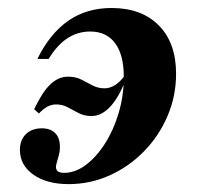

<svg xmlns="http://www.w3.org/2000/svg" viewBox="-20 -449 496 480"><path d="M258.9 -429Q333.9 -429 377 -385.5Q420.2 -341.9 420.2 -264.5Q420.2 -208.9 398.8 -158.9Q377.4 -108.9 339.9 -70.6Q302.4 -32.3 254 -10.5Q205.6 11.3 151.6 11.3Q96.8 11.3 63.3 -12.5Q29.8 -36.3 29.8 -74.2Q29.8 -99.2 44.8 -113.7Q59.7 -128.2 84.7 -128.2Q105.6 -128.2 117.7 -116.5Q129.8 -104.8 129.8 -81.5Q129.8 -69.4 126.2 -57.7Q122.6 -46 120.6 -37.1Q118.5 -28.2 122.6 -22.6Q126.6 -16.9 140.3 -16.9Q168.5 -16.9 195.2 -37.1Q221.8 -57.3 243.1 -91.1Q264.5 -125 277 -167.7Q289.5 -210.5 289.5 -256.5Q289.5 -312.1 267.7 -341.1Q246 -370.2 205.6 -370.2Q174.2 -370.2 148.4 -353.2Q122.6 -336.3 101.6 -301.6H73.4Q104.8 -365.3 150.8 -397.2Q196.8 -429 258.9 -429ZM291.9 -260.5V-243.5Q274.2 -200.8 253.2 -179.8Q232.3 -158.9 208.9 -158.9Q191.1 -158.9 177 -166.1Q162.9 -173.4 149.6 -180.6Q136.3 -187.9 120.2 -187.9Q108.9 -187.9 98.4 -182.3Q87.9 -176.6 77.4 -165.3L65.3 -175.8Q85.5 -218.5 105.6 -237.9Q125.8 -257.3 150 -257.3Q169.4 -257.3 183.5 -250Q197.6 -242.7 211.3 -235.5Q225 -228.2 241.1 -228.2Q254.8 -228.2 267.7 -236.3Q280.6 -244.4 291.9 -260.5Z"/></svg>

Font: Playfair 5pt SemiExpanded Light ExtraBold
Style: Italic
Weight: 800
Italic angle: -15.6°
Version: Version 2.001;gftools[0.9.30]